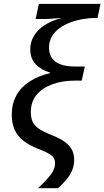

<svg xmlns="http://www.w3.org/2000/svg" viewBox="-20 -780 542 997"><path d="M177.2 197.3Q205.6 170.4 225.6 148.7Q245.6 127 255.9 107.2Q266.1 87.4 266.1 66.4Q266.1 40.5 246.1 25.9Q226.1 11.2 177.7 -7.3Q131.8 -25.4 101.3 -49.3Q70.8 -73.2 55.9 -106.2Q41 -139.2 41 -184.1Q41 -240.2 64.7 -283.7Q88.4 -327.1 133.1 -356.4Q177.7 -385.7 240.2 -400.4V-403.3Q194.3 -416 165.8 -445.8Q137.2 -475.6 137.2 -522.9Q137.2 -555.7 150.1 -582.3Q163.1 -608.9 185.8 -629.4Q208.5 -649.9 238.5 -664.3Q268.6 -678.7 302.2 -687Q275.4 -685.1 251.2 -683.1Q227.1 -681.2 196.3 -681.2H165L182.1 -759.8H502L486.3 -687H479.5Q446.8 -687 412.1 -681.2Q377.4 -675.3 345.7 -663.6Q314 -651.9 288.8 -633.5Q263.7 -615.2 249 -589.8Q234.4 -564.5 234.4 -532.2Q234.4 -485.4 267.8 -460Q301.3 -434.6 372.1 -434.6H420.4L404.3 -361.3H365.7Q304.7 -361.3 253.2 -343Q201.7 -324.7 170.9 -288.6Q140.1 -252.4 140.1 -197.3Q140.1 -166.5 150.4 -146Q160.6 -125.5 183.6 -110.4Q206.5 -95.2 243.7 -80.6Q275.4 -68.4 303.2 -52Q331.1 -35.6 348.1 -11.2Q365.2 13.2 365.2 49.8Q365.2 80.1 354 106Q342.8 131.8 323.7 154.1Q304.7 176.3 281.2 197.3Z"/></svg>

Font: Open Sans Medium
Style: Italic
Weight: 500
Italic angle: -12°
Designer: Monotype Design Team
Foundry: Monotype Imaging Inc.
Version: Version 3.000